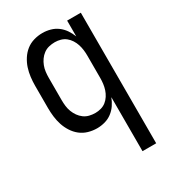

<svg xmlns="http://www.w3.org/2000/svg" viewBox="-181 -624 838 936"><g transform="rotate(-30 237.5 -156.5)"><path d="M342 215V-89Q334 -68 321.5 -49.5Q309 -31 291 -17.5Q273 -4 251 2Q229 8 207 8Q182 8 158 1Q134 -6 115 -21Q96 -36 82.5 -57Q69 -78 61.5 -101Q54 -124 51 -148.5Q48 -173 48 -197V-323Q48 -347 51 -371.5Q54 -396 61.5 -419Q69 -442 82.5 -463Q96 -484 115 -499Q134 -514 158 -521Q182 -528 207 -528Q229 -528 251 -522Q273 -516 291 -502.5Q309 -489 321.5 -470.5Q334 -452 342 -431V-520H419V215ZM237 -61Q253 -61 269 -65.5Q285 -70 297.5 -80Q310 -90 319 -104Q328 -118 333 -133.5Q338 -149 340 -165Q342 -181 342 -197V-323Q342 -339 340 -355Q338 -371 333 -386.5Q328 -402 319 -416Q310 -430 297.5 -440Q285 -450 269 -454.5Q253 -459 237 -459Q220 -459 203.5 -455Q187 -451 173.5 -441Q160 -431 150.5 -417.5Q141 -404 135 -388.5Q129 -373 127 -356Q125 -339 125 -323V-197Q125 -181 127 -164Q129 -147 135 -131.5Q141 -116 150.5 -102.5Q160 -89 173.5 -79Q187 -69 203.5 -65Q220 -61 237 -61Z"/></g></svg>

Font: Iosevka QP
Style: Regular
Weight: 400
Designer: Belleve Invis
Foundry: Belleve Invis
Version: Version 20.0.0; ttfautohint (v1.8.4)